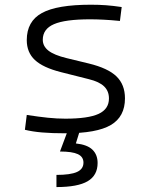

<svg xmlns="http://www.w3.org/2000/svg" viewBox="-20 -547 626 802"><path d="M252.9 9.8Q196.3 9.8 156 6.3Q115.7 2.9 84 -4.9L91.8 -66.9Q142.1 -59.1 180.2 -55.2Q218.3 -51.3 252.9 -51.3Q348.6 -51.3 391.8 -71.3Q435.1 -91.3 435.1 -135.7Q435.1 -166.5 415 -186Q395 -205.6 351.1 -216.3L234.9 -245.6Q159.7 -264.6 125.7 -296.4Q91.8 -328.1 91.8 -379.4Q91.8 -458 155 -492.7Q218.3 -527.3 359.4 -527.3Q393.6 -527.3 423.1 -525.1Q452.6 -522.9 488.3 -517.6L481 -459.5Q441.4 -463.4 411.9 -464.8Q382.3 -466.3 356.4 -466.3Q252 -466.3 205.3 -446Q158.7 -425.8 158.7 -380.9Q158.7 -354 182.4 -335.4Q206.1 -316.9 258.3 -304.2L351.1 -281.7Q431.2 -262.2 466.6 -227.8Q502 -193.4 502 -136.2Q502 -59.6 443.1 -24.9Q384.3 9.8 252.9 9.8ZM215.8 234.4V183.6Q274.4 183.6 301.5 171.4Q328.6 159.2 328.6 132.3Q328.6 107.9 305.2 96.9Q281.7 85.9 230.5 85.9L269 -17.1L314 -2.9L296.9 52.2Q344.2 57.1 366 78.1Q387.7 99.1 387.7 133.8Q387.7 185.5 346.2 210Q304.7 234.4 215.8 234.4Z"/></svg>

Font: Cascadia Code NF Light
Style: Regular
Weight: 300
Monospace: yes
Designer: Aaron Bell
Foundry: Saja Typeworks
Version: Version 2404.023; ttfautohint (v1.8.4)